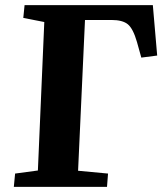

<svg xmlns="http://www.w3.org/2000/svg" viewBox="-20 -730 644 750"><path d="M39 -52 128 -64 153 -644 71 -660 76 -710H577L594 -513L532 -505L515 -566Q500 -618 479.5 -635Q459 -652 415 -652H312L285 -63L402 -52L398 0H34Z"/></svg>

Font: Literata 36pt
Style: Bold Italic
Weight: 700
Italic angle: -2°
Designer: Latin by Veronika Burian and Jose Scaglione. Greek by Irene Vlachou. Cyrillic by Vera Evstafieva
Foundry: TypeTogether
Version: Version 3.002